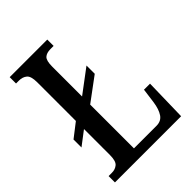

<svg xmlns="http://www.w3.org/2000/svg" viewBox="-206 -818 921 921"><g transform="rotate(-45 254.5 -357.0)"><path d="M26 0V-43H49Q71 -43 86.5 -56Q102 -69 102 -110V-286L31 -232V-286L102 -341V-603Q102 -645 86 -658Q70 -671 46 -671H26V-714H281V-671H260Q233 -671 219.5 -658.5Q206 -646 206 -606V-403L326 -493V-437L206 -348V-51H359Q391 -51 407 -75Q423 -99 429 -141L439 -216H480L475 0Z"/></g></svg>

Font: Noto Serif Thai ExtraCondensed Medium
Style: Regular
Weight: 500
Width: 2
Designer: Monotype Design Team
Foundry: Monotype Imaging Inc.
Version: Version 2.002; ttfautohint (v1.8.4.7-5d5b)